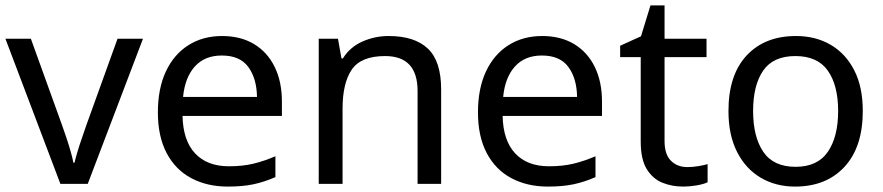

<svg xmlns="http://www.w3.org/2000/svg" viewBox="-20 -679 3260 709"><path d="M203 0 0 -536H94L208 -220Q216 -198 225 -171Q234 -144 241 -119.5Q248 -95 251 -78H255Q259 -95 266.5 -120Q274 -145 283.5 -172Q293 -199 300 -220L414 -536H508L304 0Z M800 -546Q869 -546 918.5 -516Q968 -486 994.5 -431.5Q1021 -377 1021 -304V-251H654Q656 -160 700.5 -112.5Q745 -65 825 -65Q876 -65 915.5 -74.5Q955 -84 997 -102V-25Q956 -7 916 1.5Q876 10 821 10Q745 10 686.5 -21Q628 -52 595.5 -113.5Q563 -175 563 -264Q563 -352 592.5 -415Q622 -478 675.5 -512Q729 -546 800 -546ZM799 -474Q736 -474 699.5 -433.5Q663 -393 656 -321H929Q928 -389 897 -431.5Q866 -474 799 -474Z M1415 -546Q1511 -546 1560 -499.5Q1609 -453 1609 -349V0H1522V-343Q1522 -472 1402 -472Q1313 -472 1279 -422Q1245 -372 1245 -278V0H1157V-536H1228L1241 -463H1246Q1272 -505 1318 -525.5Q1364 -546 1415 -546Z M1982 -546Q2051 -546 2100.5 -516Q2150 -486 2176.5 -431.5Q2203 -377 2203 -304V-251H1836Q1838 -160 1882.5 -112.5Q1927 -65 2007 -65Q2058 -65 2097.5 -74.5Q2137 -84 2179 -102V-25Q2138 -7 2098 1.5Q2058 10 2003 10Q1927 10 1868.5 -21Q1810 -52 1777.5 -113.5Q1745 -175 1745 -264Q1745 -352 1774.5 -415Q1804 -478 1857.5 -512Q1911 -546 1982 -546ZM1981 -474Q1918 -474 1881.5 -433.5Q1845 -393 1838 -321H2111Q2110 -389 2079 -431.5Q2048 -474 1981 -474Z M2518 -62Q2538 -62 2559 -65.5Q2580 -69 2593 -73V-6Q2579 1 2553 5.5Q2527 10 2503 10Q2461 10 2425.5 -4.5Q2390 -19 2368 -55Q2346 -91 2346 -156V-468H2270V-510L2347 -545L2382 -659H2434V-536H2589V-468H2434V-158Q2434 -109 2457.5 -85.5Q2481 -62 2518 -62Z M3166 -269Q3166 -136 3098.5 -63Q3031 10 2916 10Q2845 10 2789.5 -22.5Q2734 -55 2702 -117.5Q2670 -180 2670 -269Q2670 -402 2737 -474Q2804 -546 2919 -546Q2992 -546 3047.5 -513.5Q3103 -481 3134.5 -419.5Q3166 -358 3166 -269ZM2761 -269Q2761 -174 2798.5 -118.5Q2836 -63 2918 -63Q2999 -63 3037 -118.5Q3075 -174 3075 -269Q3075 -364 3037 -418Q2999 -472 2917 -472Q2835 -472 2798 -418Q2761 -364 2761 -269Z"/></svg>

Font: Noto Sans Zanabazar Square
Style: Regular
Weight: 400
Version: Version 2.005; ttfautohint (v1.8.4.7-5d5b)